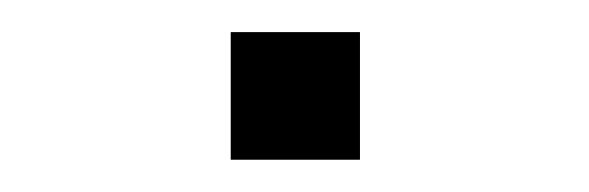

<svg xmlns="http://www.w3.org/2000/svg" viewBox="-20 -99 365 119"><path d="M123 0V-79.1H203.1V0Z"/></svg>

Font: Gothic A1 Thin
Style: Regular
Weight: 250
Designer: HanYang I&C Co.,Ltd.
Foundry: HanYang I&C Co.,Ltd.
Version: Version 2.50